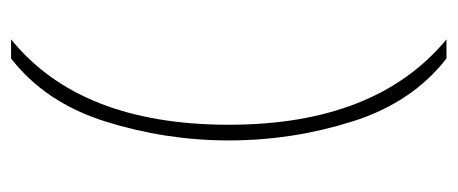

<svg xmlns="http://www.w3.org/2000/svg" viewBox="-254 -478 807 338"><g transform="rotate(-90 149.0 -309.5)"><path d="M248.2 73.5Q97.9 -51 97.9 -309.7Q97.9 -571.2 248.2 -693H214.6Q136.9 -632.8 103.6 -526.9Q70.3 -421 70.3 -309.7Q70.3 -198.1 103.6 -92.4Q136.9 13.3 214.6 73.5Z"/></g></svg>

Font: Arad-FD-VF Thin
Style: Regular
Weight: 100
Designer: Mohammad Darvishi
Version: Version 1.010;September 21, 2024;FontCreator 15.0.0.2992 64-